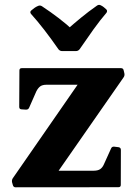

<svg xmlns="http://www.w3.org/2000/svg" viewBox="-20 -781 574 801"><path d="M423.2 -742.2Q429.6 -735.8 424.2 -727.7Q397.9 -697.2 369.8 -658.1Q341.8 -618.9 312.1 -575.5Q306.1 -567.9 296.5 -567.9H239.4Q229.8 -567.9 223.8 -575.5Q194.6 -617.7 165.3 -655.6Q136 -693.5 109.1 -723.3Q103.3 -731.5 110.6 -737.5Q116.5 -742.8 123.8 -748Q131.1 -753.1 138 -755.9Q147 -760.3 155.2 -754.9Q192.9 -729.9 224.3 -705.8Q255.7 -681.7 283.8 -656.1H258.3Q286.3 -681.1 317.6 -706.8Q348.9 -732.6 384.6 -757.6Q392.8 -763.4 401.2 -758.4Q407.1 -755.7 412.5 -751.4Q417.8 -747.2 423.2 -742.2ZM443.4 -161.6Q447 -170.6 457.6 -169L474.8 -166.9Q484.3 -165.3 484.3 -155.3L483.9 -9.6Q483.9 0 473.9 0L45 0.4Q35.8 0.4 33.4 -9.6L30.1 -21.4Q28.5 -31.2 34.5 -39L329.6 -464.9L349 -427.5H174.7Q156.9 -427.5 147.7 -420.6Q138.6 -413.6 131.8 -400.4L101.6 -331.8Q98 -323.2 88 -323.6L69.8 -324.8Q60.2 -325.2 60.2 -335.2L61 -487.1Q61 -496.7 71 -496.7H484.6Q494.6 -496.7 496.1 -486.7L498.9 -474.8Q500.9 -465.1 494.9 -457.2L207 -43.5L179.9 -68.8H370.4Q388.2 -68.8 398 -75.4Q407.7 -82.1 413.4 -95.3Z"/></svg>

Font: Hahmlet
Style: Regular
Weight: 400
Designer: Minjoo Ham & Mark Frömberg
Foundry: hypertype
Version: Version 1.002